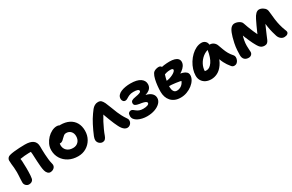

<svg xmlns="http://www.w3.org/2000/svg" viewBox="138 -1643 4227 2779"><g transform="rotate(-30 2251.5 -254.0)"><path d="M501 10Q478 10 459.5 -9.5Q441 -29 433 -59Q425 -89 421 -129Q417 -169 414.5 -211Q412 -253 410.5 -289Q409 -325 408 -346Q407 -365 404.5 -380Q402 -395 399 -407L427 -387H365Q334 -387 295.5 -383Q257 -379 220.5 -373Q184 -367 160 -360L204 -451Q223 -394 227 -337Q231 -280 231 -215Q231 -186 230.5 -155Q230 -124 228 -95.5Q226 -67 222 -47Q218 -22 197.5 -6.5Q177 9 148 9Q118 9 96.5 -12.5Q75 -34 75 -65Q75 -87 76.5 -116.5Q78 -146 80 -176.5Q82 -207 82 -232Q82 -276 78.5 -310Q75 -344 71.5 -374Q68 -404 68 -436Q68 -456 82 -474Q96 -492 120 -498Q152 -507 196 -512Q240 -517 288 -519.5Q336 -522 380 -522Q470 -522 514.5 -488.5Q559 -455 559 -387Q559 -368 559.5 -332Q560 -296 562.5 -253.5Q565 -211 569.5 -169.5Q574 -128 582 -97Q584 -88 586 -79.5Q588 -71 588 -64Q588 -32 562.5 -11Q537 10 501 10Z M968 12Q881 12 814 -23Q747 -58 708.5 -119.5Q670 -181 670 -260Q670 -311 692 -358Q714 -405 749.5 -442Q785 -479 828 -500.5Q871 -522 912 -522Q929 -522 944.5 -516.5Q960 -511 969 -499.5Q978 -488 978 -468Q978 -432 963.5 -405Q949 -378 904 -363Q882 -353 863.5 -337Q845 -321 834 -300Q823 -279 823 -256Q823 -199 861 -164Q899 -129 963 -129Q1017 -129 1051 -164Q1085 -199 1085 -257Q1085 -307 1056 -337.5Q1027 -368 980 -368Q957 -368 941.5 -356Q926 -344 906 -324Q892 -309 881 -300Q870 -291 859.5 -286.5Q849 -282 833 -282Q815 -282 801.5 -296Q788 -310 788 -349Q788 -377 803.5 -406Q819 -435 844.5 -459Q870 -483 902 -497.5Q934 -512 966 -512Q1051 -512 1111.5 -481.5Q1172 -451 1204 -395Q1236 -339 1236 -262Q1236 -184 1200.5 -122Q1165 -60 1104.5 -24Q1044 12 968 12Z M1375 12Q1354 12 1335 0.5Q1316 -11 1305 -29.5Q1294 -48 1294 -69Q1294 -92 1307.5 -127.5Q1321 -163 1341 -204.5Q1361 -246 1381 -286Q1398 -320 1418.5 -353.5Q1439 -387 1460.5 -417.5Q1482 -448 1500 -471Q1519 -495 1545 -510.5Q1571 -526 1603 -526Q1637 -526 1655.5 -509Q1674 -492 1692 -455Q1710 -416 1729.5 -362.5Q1749 -309 1770 -259Q1789 -217 1802 -191.5Q1815 -166 1825 -150.5Q1835 -135 1843 -123Q1855 -107 1860.5 -95.5Q1866 -84 1866 -66Q1866 -45 1855 -27.5Q1844 -10 1827 0.5Q1810 11 1789 11Q1767 11 1747 -2Q1727 -15 1710.5 -37Q1694 -59 1681 -86Q1669 -108 1653 -145.5Q1637 -183 1620.5 -225.5Q1604 -268 1590 -307Q1576 -346 1569 -371L1617 -378Q1602 -361 1579 -325Q1556 -289 1531 -241Q1506 -193 1483.5 -143.5Q1461 -94 1446 -51Q1435 -20 1417.5 -4Q1400 12 1375 12Z M2120 10Q2081 10 2042.5 1.5Q2004 -7 1972.5 -23Q1941 -39 1922.5 -63Q1904 -87 1904 -118Q1904 -153 1919 -168Q1934 -183 1956 -183Q1973 -183 1987 -172.5Q2001 -162 2018.5 -148Q2036 -134 2061.5 -123.5Q2087 -113 2126 -113Q2172 -113 2199 -124Q2226 -135 2226 -154Q2226 -166 2213.5 -174.5Q2201 -183 2175.5 -190Q2150 -197 2110 -202Q2067 -209 2048 -221.5Q2029 -234 2029 -258Q2029 -286 2049 -299Q2069 -312 2115 -319Q2165 -327 2188 -337Q2211 -347 2211 -363Q2211 -381 2187.5 -389Q2164 -397 2121 -397Q2078 -397 2049 -384Q2020 -371 2000 -357.5Q1980 -344 1961 -344Q1938 -344 1924.5 -361Q1911 -378 1911 -400Q1911 -434 1931 -457.5Q1951 -481 1984.5 -495.5Q2018 -510 2059.5 -517Q2101 -524 2143 -524Q2253 -524 2307.5 -487Q2362 -450 2362 -391Q2362 -354 2343.5 -327.5Q2325 -301 2290.5 -284.5Q2256 -268 2207 -259L2203 -274Q2257 -273 2296.5 -256.5Q2336 -240 2357.5 -212.5Q2379 -185 2379 -148Q2379 -104 2344.5 -68Q2310 -32 2252 -11Q2194 10 2120 10Z M2678 19Q2624 19 2584 2Q2544 -15 2517 -45.5Q2490 -76 2477 -115.5Q2464 -155 2464 -200Q2464 -244 2469.5 -297.5Q2475 -351 2486.5 -400Q2498 -449 2518 -482Q2526 -496 2542 -506Q2558 -516 2578.5 -521.5Q2599 -527 2619 -527Q2640 -527 2653 -514.5Q2666 -502 2666 -474Q2666 -456 2658 -429.5Q2650 -403 2638.5 -367.5Q2627 -332 2619 -288.5Q2611 -245 2611 -193Q2611 -154 2627 -125Q2643 -96 2681 -96Q2710 -96 2737 -109.5Q2764 -123 2783 -147Q2802 -171 2809 -201L2821 -182Q2806 -187 2778.5 -192.5Q2751 -198 2718.5 -202Q2686 -206 2654.5 -209Q2623 -212 2600 -211L2608 -294Q2638 -294 2669.5 -303.5Q2701 -313 2727.5 -326.5Q2754 -340 2770.5 -355.5Q2787 -371 2787 -384Q2787 -395 2775.5 -400.5Q2764 -406 2742 -406Q2705 -406 2674.5 -397.5Q2644 -389 2619 -379.5Q2594 -370 2573 -367Q2553 -366 2538.5 -377.5Q2524 -389 2524 -411Q2525 -436 2544.5 -454.5Q2564 -473 2593 -483Q2648 -503 2699 -509.5Q2750 -516 2793 -516Q2841 -516 2875.5 -506Q2910 -496 2928.5 -475.5Q2947 -455 2947 -425Q2947 -392 2927 -361.5Q2907 -331 2871 -305Q2835 -279 2788 -258.5Q2741 -238 2686 -227L2710 -297Q2757 -298 2801 -293.5Q2845 -289 2881 -278Q2917 -267 2937.5 -247Q2958 -227 2958 -195Q2958 -156 2935 -118Q2912 -80 2872 -49Q2832 -18 2782 0.5Q2732 19 2678 19Z M3194 10Q3142 10 3103 -9.5Q3064 -29 3042 -64.5Q3020 -100 3020 -147Q3020 -198 3037 -251Q3054 -304 3084 -352Q3114 -400 3153.5 -438Q3193 -476 3238 -498Q3283 -520 3329 -520Q3366 -520 3392 -496Q3418 -472 3418 -428Q3418 -412 3409 -403Q3400 -394 3386 -391Q3322 -381 3273 -341.5Q3224 -302 3196 -247.5Q3168 -193 3168 -134Q3168 -117 3170.5 -102.5Q3173 -88 3181 -66L3113 -168Q3137 -150 3155.5 -143.5Q3174 -137 3199 -137Q3250 -137 3294 -200.5Q3338 -264 3357 -387Q3360 -411 3378 -424.5Q3396 -438 3419 -438Q3458 -438 3485 -417Q3512 -396 3523 -365Q3540 -319 3554.5 -279.5Q3569 -240 3589.5 -203.5Q3610 -167 3645 -128Q3658 -113 3658.5 -90.5Q3659 -68 3650 -45.5Q3641 -23 3623.5 -8Q3606 7 3581 7Q3563 7 3552 0.5Q3541 -6 3533 -16Q3511 -42 3494 -67.5Q3477 -93 3462.5 -121.5Q3448 -150 3435.5 -185.5Q3423 -221 3410 -268L3463 -272Q3437 -166 3393.5 -104Q3350 -42 3298.5 -16Q3247 10 3194 10Z M3817 11Q3772 11 3747.5 -14.5Q3723 -40 3723 -87Q3723 -114 3726 -167Q3729 -220 3741 -278Q3762 -375 3783.5 -428.5Q3805 -482 3830 -503Q3855 -524 3884 -524Q3907 -524 3931.5 -515.5Q3956 -507 3975.5 -491.5Q3995 -476 4001 -455Q4010 -426 4026.5 -382.5Q4043 -339 4062.5 -292.5Q4082 -246 4102.5 -206Q4123 -166 4140 -144L4059 -134Q4081 -189 4102.5 -239.5Q4124 -290 4146 -336.5Q4168 -383 4188 -424Q4211 -471 4237 -496Q4263 -521 4293 -521Q4311 -521 4330.5 -513Q4350 -505 4362 -495Q4383 -481 4394 -462.5Q4405 -444 4407 -412Q4413 -340 4421 -282Q4429 -224 4440 -181Q4455 -121 4470 -85Q4485 -49 4485 -39Q4485 -17 4465.5 -3.5Q4446 10 4413 10Q4382 10 4356.5 -11Q4331 -32 4319 -67Q4309 -99 4297.5 -141Q4286 -183 4277 -239.5Q4268 -296 4263 -369L4308 -380Q4292 -345 4274.5 -305Q4257 -265 4239 -224.5Q4221 -184 4205 -146Q4189 -108 4176 -77Q4165 -52 4148.5 -38.5Q4132 -25 4105 -25Q4075 -25 4055.5 -35.5Q4036 -46 4021 -66Q4006 -86 3991 -114Q3983 -127 3970.5 -152.5Q3958 -178 3943.5 -210.5Q3929 -243 3915.5 -276Q3902 -309 3893 -337.5Q3884 -366 3882 -384L3934 -387Q3920 -363 3907 -325Q3894 -287 3885.5 -242.5Q3877 -198 3877 -153Q3877 -120 3879.5 -92.5Q3882 -65 3882 -50Q3882 -24 3863.5 -6.5Q3845 11 3817 11Z"/></g></svg>

Font: Shantell Sans
Style: Bold
Weight: 700
Designer: Stephen Nixon, Anya Danilova, Shantell Martin
Foundry: Arrow Type
Version: Version 1.011;[c5ecc13dd]